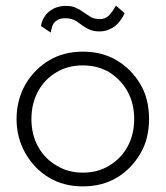

<svg xmlns="http://www.w3.org/2000/svg" viewBox="-20 -654 590 684"><path d="M39 -230Q39 -163 71 -107Q103 -52 155 -21Q207 10 275 10Q344 10 396 -21Q448 -52 480 -107Q511 -159 511 -230Q511 -302 480 -354Q448 -408 396 -439Q344 -470 275 -470Q207 -470 155 -439Q103 -408 71 -354Q39 -298 39 -230ZM116 -131Q92 -174 92 -230Q92 -286 116 -329Q139 -372 182 -397Q222 -421 275 -421Q327 -421 369 -397Q411 -370 434 -329Q458 -286 458 -230Q458 -174 434 -131Q411 -89 369 -64Q329 -39 275 -39Q222 -39 182 -64Q140 -88 116 -131ZM126 -561 161 -538Q161 -542 166 -560Q170 -573 182 -581Q193 -589 213 -589Q236 -589 253 -578Q280 -558 288 -554Q308 -542 334 -542Q355 -542 373 -551Q391 -559 403 -574Q416 -589 424 -607L393 -634Q380 -611 367 -598Q354 -586 337 -586Q317 -586 304 -593Q299 -596 278 -610Q268 -618 251 -626Q238 -633 213 -633Q192 -633 172 -624Q150 -612 141 -598Q129 -582 126 -561Z"/></svg>

Font: NM-font
Style: Light
Weight: 500
Designer: ""
Foundry: ""
Version: ""